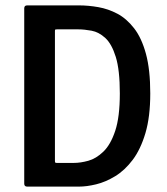

<svg xmlns="http://www.w3.org/2000/svg" viewBox="-20 -693 622 713"><path d="M538 -346Q538 -259 520 -198.5Q502 -138 472.5 -99Q443 -60 407.5 -38.5Q372 -17 337 -8.5Q302 0 273 0H81Q70 0 70 -11V-662Q70 -673 81 -673H273Q308 -673 345 -666.5Q382 -660 416 -642Q450 -624 478 -588Q506 -552 522 -493Q538 -434 538 -346ZM425 -346Q425 -433 410 -481.5Q395 -530 371 -552Q347 -574 320 -579Q293 -584 270 -584H193Q186 -584 185 -583Q184 -582 184 -577V-97Q184 -91 185 -89.5Q186 -88 191 -88H254Q279 -88 308 -96Q337 -104 364 -130Q391 -156 408 -207.5Q425 -259 425 -346Z"/></svg>

Font: Glory Thin SemiBold
Style: Regular
Weight: 600
Version: Version 1.011